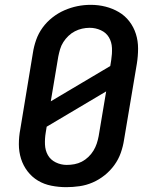

<svg xmlns="http://www.w3.org/2000/svg" viewBox="-20 -766 640 794"><path d="M254 8Q223 8 192.5 2Q162 -4 137 -19Q112 -34 94 -57.5Q76 -81 67 -109.5Q58 -138 58 -169.5Q58 -201 64 -232L116 -547Q120 -574 129.5 -601Q139 -628 156 -651.5Q173 -675 196.5 -693.5Q220 -712 246.5 -723.5Q273 -735 300 -740.5Q327 -746 355 -746Q387 -746 416.5 -738.5Q446 -731 471.5 -716Q497 -701 515 -677.5Q533 -654 542 -625.5Q551 -597 551 -565.5Q551 -534 546 -503L493 -188Q489 -161 479.5 -134Q470 -107 453 -83.5Q436 -60 413 -41.5Q390 -23 363.5 -11.5Q337 0 309 4Q281 8 254 8ZM190 -347 436 -493 440 -518Q444 -543 443 -567.5Q442 -592 430.5 -611.5Q419 -631 397 -641Q375 -651 351 -651Q335 -651 319.5 -647.5Q304 -644 289.5 -636.5Q275 -629 263 -617.5Q251 -606 242 -592Q233 -578 228.5 -562.5Q224 -547 221 -532ZM256 -84Q272 -84 288 -87Q304 -90 318.5 -97.5Q333 -105 345.5 -117Q358 -129 366.5 -143Q375 -157 380 -172Q385 -187 388 -203L419 -388L173 -242L169 -217Q165 -193 166 -168.5Q167 -144 178 -124.5Q189 -105 210.5 -94.5Q232 -84 256 -84Q256 -84 256 -84Q256 -84 256 -84Z"/></svg>

Font: Iosevka Curly Slab SmBdEx
Style: Italic
Weight: 600
Width: 7
Italic angle: -9°
Monospace: yes
Designer: Belleve Invis
Foundry: Belleve Invis
Version: Version 11.1.0; ttfautohint (v1.8.3)